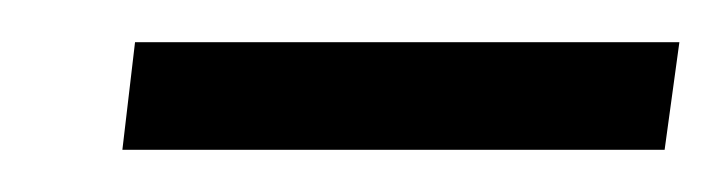

<svg xmlns="http://www.w3.org/2000/svg" viewBox="-20 -531 342 91"><path d="M38 -460 44 -511H302L295 -460Z"/></svg>

Font: Genos SemiBold
Style: Italic
Weight: 600
Italic angle: -8°
Version: Version 1.010